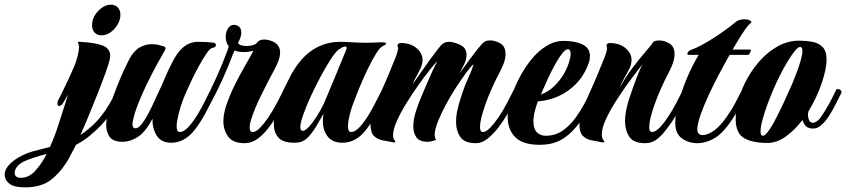

<svg xmlns="http://www.w3.org/2000/svg" viewBox="-206 -608 3640 826"><path d="M231 -456Q212 -456 201 -468Q190 -480 190 -499Q190 -522 202 -542Q214 -562 233 -575Q252 -588 271 -588Q289 -588 300.5 -576Q312 -564 312 -545Q312 -523 300 -502.5Q288 -482 269.5 -469Q251 -456 231 -456ZM-98 198Q-105 198 -112.5 197.5Q-120 197 -128 196Q-156 193 -171 177.5Q-186 162 -186 143Q-186 123 -169 103.5Q-152 84 -124 68Q-96 52 -64 43L9 24Q31 -25 46 -73.5Q61 -122 70 -148Q72 -154 76.5 -168Q81 -182 86 -201L71 -174Q59 -152 49 -152Q41 -152 41 -164Q41 -172 46 -180Q51 -190 63 -214Q75 -238 89 -268Q100 -293 111 -317.5Q122 -342 129 -371Q134 -393 134 -406Q134 -415 131 -421Q129 -425 129 -425Q129 -430 138 -428Q201 -425 234.5 -412.5Q268 -400 268 -368Q268 -359 265 -348Q261 -331 248.5 -296Q236 -261 218 -215.5Q200 -170 180 -121Q160 -72 140 -27Q165 -44 188 -64.5Q211 -85 230 -110Q248 -132 264 -159.5Q280 -187 294 -215Q298 -223 306 -223Q313 -223 317.5 -217Q322 -211 317 -203Q298 -163 276 -129.5Q254 -96 230 -70Q212 -51 183 -26.5Q154 -2 121 15L88 78Q56 132 14 165Q-28 198 -98 198ZM-116 157Q-82 157 -54.5 127Q-27 97 -5 54Q-36 62 -64 71.5Q-92 81 -104 87Q-125 98 -134 111Q-143 124 -143 135Q-143 157 -116 157Z M531 6Q487 6 468 -25Q449 -56 450 -97Q419 -39 386.5 -18.5Q354 2 321 2Q281 2 266 -19Q251 -40 251 -69Q251 -92 256.5 -115.5Q262 -139 269 -159Q282 -197 297.5 -236.5Q313 -276 328 -308Q343 -340 351 -355Q371 -391 396 -404.5Q421 -418 447 -418Q455 -418 463.5 -417Q472 -416 479 -414Q492 -411 499 -408.5Q506 -406 506 -400Q506 -397 503 -391Q489 -367 468.5 -329.5Q448 -292 427 -249Q406 -206 389.5 -164.5Q373 -123 366 -90Q365 -85 364.5 -81Q364 -77 364 -73Q364 -56 377 -56Q390 -56 405 -76Q420 -96 434.5 -124Q449 -152 459.5 -175.5Q470 -199 473 -205Q490 -240 503.5 -272.5Q517 -305 533 -336Q555 -380 578 -401Q601 -422 626 -426Q634 -428 641.5 -428Q649 -428 656 -428Q673 -428 686.5 -427Q700 -426 706 -425Q723 -424 723 -415Q723 -404 708 -402Q698 -401 681.5 -376.5Q665 -352 647 -319Q619 -267 593 -207.5Q567 -148 556 -88Q555 -81 554.5 -75.5Q554 -70 554 -65Q554 -40 567 -40Q583 -40 600 -57Q617 -74 633 -98Q647 -119 661 -145Q675 -171 686 -193.5Q697 -216 702 -225Q705 -231 710 -231Q716 -231 721 -222.5Q726 -214 722 -206Q703 -169 681 -127Q659 -85 633 -51Q589 6 531 6Z M846 8Q796 8 775.5 -20.5Q755 -49 755 -86Q755 -119 769 -159.5Q783 -200 803.5 -241.5Q824 -283 846 -321Q868 -359 884 -389Q874 -387 863.5 -385.5Q853 -384 843 -384Q820 -384 803 -391Q802 -387 800 -383Q798 -379 797 -377Q775 -319 750 -264Q725 -209 705 -174Q692 -151 682 -151Q674 -151 674 -163Q674 -171 678 -178Q698 -216 724.5 -274Q751 -332 773 -392Q774 -394 775.5 -399.5Q777 -405 778 -409Q765 -425 765 -451Q765 -468 774 -484.5Q783 -501 802 -501Q813 -501 822.5 -493Q832 -485 832 -468Q832 -448 818 -424Q820 -417 831 -413.5Q842 -410 855 -410Q869 -410 882.5 -414Q896 -418 901 -426Q910 -438 931 -438Q949 -438 971 -428Q983 -422 991 -410.5Q999 -399 999 -382Q999 -352 973 -306Q945 -254 915.5 -194Q886 -134 872 -86Q868 -73 868 -61Q868 -40 881 -40Q895 -40 912.5 -58Q930 -76 947 -101Q969 -133 987.5 -169Q1006 -205 1013 -219Q1016 -225 1022 -225Q1028 -225 1033.5 -218.5Q1039 -212 1035 -204Q1022 -177 999 -134.5Q976 -92 947 -55Q926 -28 901 -10Q876 8 846 8Z M1060 6Q1011 6 991.5 -16.5Q972 -39 972 -73Q972 -109 985.5 -150.5Q999 -192 1016.5 -227.5Q1034 -263 1044 -282Q1085 -358 1138.5 -393Q1192 -428 1257 -428Q1280 -428 1311 -426Q1342 -424 1374 -424Q1390 -424 1405 -425Q1420 -426 1434 -426H1438Q1455 -426 1455 -420Q1455 -416 1443 -411Q1430 -406 1412 -377.5Q1394 -349 1375 -309Q1356 -269 1339 -228Q1330 -205 1315 -166.5Q1300 -128 1293 -88Q1292 -81 1291.5 -75.5Q1291 -70 1291 -65Q1291 -40 1304 -40Q1320 -40 1337 -57Q1354 -74 1370 -98Q1384 -119 1398 -145Q1412 -171 1423 -193.5Q1434 -216 1439 -225Q1442 -231 1447 -231Q1453 -231 1458 -222.5Q1463 -214 1459 -206Q1440 -169 1418 -127Q1396 -85 1370 -51Q1326 6 1268 6Q1224 6 1203.5 -21Q1183 -48 1183 -86Q1183 -103 1186 -119Q1175 -101 1159 -72.5Q1143 -44 1122.5 -21Q1102 2 1077 5Q1073 5 1069 5.5Q1065 6 1060 6ZM1097 -45Q1107 -45 1123.5 -63Q1140 -81 1157.5 -108.5Q1175 -136 1188 -164Q1191 -172 1202.5 -198.5Q1214 -225 1228.5 -260.5Q1243 -296 1258 -332Q1273 -368 1284 -395Q1285 -398 1285 -402Q1285 -408 1279 -408Q1273 -408 1265 -403.5Q1257 -399 1250 -394Q1237 -384 1216.5 -352.5Q1196 -321 1173.5 -279Q1151 -237 1131 -193.5Q1111 -150 1098.5 -114.5Q1086 -79 1086 -61Q1086 -45 1097 -45Z M1842 8Q1792 8 1774 -19Q1756 -46 1756 -82Q1756 -109 1762 -135.5Q1768 -162 1775 -182.5Q1782 -203 1784 -211Q1795 -244 1810.5 -277Q1826 -310 1831 -332Q1819 -322 1799 -294.5Q1779 -267 1755.5 -231Q1732 -195 1711.5 -156.5Q1691 -118 1677.5 -84Q1664 -50 1664 -28Q1664 -14 1670 -6Q1661 -3 1652 -0.5Q1643 2 1634 2Q1599 2 1585.5 -17Q1572 -36 1572 -63Q1572 -96 1584.5 -133Q1597 -170 1607 -193Q1615 -211 1627.5 -241Q1640 -271 1653.5 -300.5Q1667 -330 1677 -346Q1666 -336 1643.5 -308Q1621 -280 1594 -242Q1567 -204 1542 -163.5Q1517 -123 1501 -87Q1485 -51 1485 -27Q1485 -11 1492 -4Q1495 -1 1495 1Q1495 6 1484 4Q1461 0 1439 -4.5Q1417 -9 1402.5 -23.5Q1388 -38 1388 -72Q1388 -99 1402 -137.5Q1416 -176 1435 -217Q1454 -258 1468 -293Q1471 -301 1478 -317.5Q1485 -334 1492.5 -352.5Q1500 -371 1504 -385.5Q1508 -400 1506 -405Q1504 -409 1504 -411Q1504 -423 1520 -423Q1536 -423 1552.5 -418.5Q1569 -414 1582 -404Q1596 -394 1604 -380Q1612 -366 1612 -349Q1612 -338 1607 -323Q1604 -314 1595.5 -298.5Q1587 -283 1579.5 -268.5Q1572 -254 1571 -248Q1587 -271 1606.5 -299Q1626 -327 1644.5 -352.5Q1663 -378 1677.5 -396.5Q1692 -415 1699 -420Q1710 -428 1725 -428Q1746 -428 1771 -416Q1788 -409 1794.5 -397.5Q1801 -386 1801 -372Q1801 -352 1790.5 -330.5Q1780 -309 1771 -292Q1791 -320 1811.5 -348Q1832 -376 1849.5 -398Q1867 -420 1878 -428Q1886 -434 1904 -434Q1925 -434 1947 -421Q1969 -408 1969 -374Q1969 -361 1964 -344Q1959 -327 1948 -306Q1905 -224 1882 -158.5Q1859 -93 1859 -62Q1859 -40 1871 -40Q1885 -40 1902.5 -58Q1920 -76 1937 -101Q1959 -133 1977.5 -169Q1996 -205 2003 -219Q2006 -225 2012 -225Q2018 -225 2023.5 -218.5Q2029 -212 2025 -204Q2018 -190 2004.5 -165.5Q1991 -141 1974 -112.5Q1957 -84 1937 -58Q1915 -30 1891 -11Q1867 8 1842 8Z M2116 15Q2043 15 2010.5 -18Q1978 -51 1978 -105Q1978 -146 1995 -195Q2008 -235 2030 -276.5Q2052 -318 2081 -353.5Q2110 -389 2145 -410.5Q2180 -432 2219 -432Q2269 -432 2300.5 -416.5Q2332 -401 2332 -366Q2332 -340 2311 -301Q2283 -247 2229 -212Q2175 -177 2108 -172Q2093 -131 2090 -105Q2089 -100 2089 -95.5Q2089 -91 2089 -86Q2089 -53 2104 -38.5Q2119 -24 2141 -24Q2182 -24 2213 -45Q2244 -66 2267.5 -98Q2291 -130 2308 -162Q2318 -180 2325 -195.5Q2332 -211 2336 -218Q2341 -226 2347 -226Q2353 -226 2358 -219.5Q2363 -213 2359 -205Q2346 -179 2323 -136Q2300 -93 2271 -60Q2239 -22 2202.5 -3.5Q2166 15 2116 15ZM2121 -201Q2166 -218 2200.5 -262Q2235 -306 2247 -359Q2248 -364 2248.5 -368Q2249 -372 2249 -376Q2249 -396 2237 -396Q2227 -396 2216 -382Q2200 -363 2182 -330.5Q2164 -298 2150 -267Q2136 -236 2129 -220Z M2570 8Q2519 8 2501 -20Q2483 -48 2483 -85Q2483 -112 2489 -139Q2495 -166 2502 -187Q2509 -208 2512 -216Q2524 -252 2537.5 -285.5Q2551 -319 2558 -332Q2555 -327 2536 -303Q2517 -279 2491.5 -243.5Q2466 -208 2441 -168.5Q2416 -129 2399.5 -92.5Q2383 -56 2383 -30Q2383 -12 2391 -4Q2394 -1 2394 1Q2394 6 2383 4Q2360 0 2338 -4.5Q2316 -9 2301.5 -23.5Q2287 -38 2287 -72Q2287 -99 2301 -137.5Q2315 -176 2334 -217Q2353 -258 2367 -293Q2370 -301 2377 -317.5Q2384 -334 2391.5 -352.5Q2399 -371 2403 -385.5Q2407 -400 2405 -405Q2403 -409 2403 -411Q2403 -423 2419 -423Q2435 -423 2451.5 -418.5Q2468 -414 2481 -404Q2495 -394 2503 -380Q2511 -366 2511 -349Q2511 -338 2506 -323Q2504 -316 2497.5 -304.5Q2491 -293 2484 -280Q2477 -267 2469.5 -253Q2462 -239 2464 -238Q2489 -282 2518.5 -320.5Q2548 -359 2572.5 -387Q2597 -415 2605 -428Q2613 -434 2631 -434Q2652 -434 2674 -421Q2696 -408 2696 -374Q2696 -346 2676 -306Q2633 -224 2610 -158.5Q2587 -93 2587 -62Q2587 -40 2599 -40Q2613 -40 2631 -58Q2649 -76 2665 -101Q2687 -133 2705.5 -169Q2724 -205 2731 -219Q2734 -225 2740 -225Q2746 -225 2751.5 -218.5Q2757 -212 2753 -204Q2746 -190 2732.5 -165Q2719 -140 2702 -111.5Q2685 -83 2665 -57Q2643 -27 2621 -9.5Q2599 8 2570 8Z M2793 8Q2757 8 2728 -12.5Q2699 -33 2699 -79Q2699 -115 2713 -167Q2727 -219 2750 -273.5Q2773 -328 2800 -372H2757Q2751 -372 2751 -377Q2751 -381 2756 -386.5Q2761 -392 2768 -394Q2784 -399 2809.5 -412.5Q2835 -426 2863 -444Q2891 -462 2916 -480Q2941 -498 2956 -511Q2965 -519 2975.5 -522Q2986 -525 2996 -525Q3013 -525 3022 -519Q3031 -513 3022 -507Q3014 -502 3000 -482Q2986 -462 2971.5 -438Q2957 -414 2946 -395H3022Q3024 -395 3024 -392Q3024 -387 3020 -379.5Q3016 -372 3012 -372H2933Q2913 -337 2889 -292Q2865 -247 2843.5 -200.5Q2822 -154 2808 -114.5Q2794 -75 2794 -52Q2794 -27 2817 -27Q2841 -27 2871 -50Q2896 -71 2918 -102Q2939 -131 2955.5 -162Q2972 -193 2983 -215Q2987 -222 2994 -222Q3001 -222 3005.5 -216.5Q3010 -211 3006 -203Q2991 -173 2968 -133Q2945 -93 2919 -60Q2898 -34 2878 -20Q2859 -7 2837.5 0.5Q2816 8 2793 8Z M3095 7Q3031 7 2995 -14Q2959 -35 2959 -95Q2959 -137 2972.5 -183.5Q2986 -230 3011 -274Q3036 -318 3070 -354Q3104 -390 3145 -411.5Q3186 -433 3232 -433Q3262 -433 3289 -428Q3316 -423 3333 -405.5Q3350 -388 3350 -351Q3350 -312 3329 -250Q3308 -188 3272 -129Q3270 -121 3270 -113Q3270 -102 3274.5 -91Q3279 -80 3291 -80Q3307 -80 3324 -102Q3342 -127 3361 -162Q3380 -197 3390 -219Q3392 -225 3399 -225Q3406 -225 3411.5 -219Q3417 -213 3412 -205Q3404 -190 3391 -163.5Q3378 -137 3361 -110Q3344 -83 3324 -67Q3309 -55 3292 -55Q3272 -55 3262 -64.5Q3252 -74 3246 -92Q3214 -49 3175 -21Q3136 7 3095 7ZM3076 -24Q3087 -24 3106 -53Q3125 -82 3147 -127.5Q3169 -173 3190 -220Q3194 -228 3203 -249.5Q3212 -271 3222 -297.5Q3232 -324 3239 -349Q3246 -374 3246 -389Q3246 -406 3236 -406Q3227 -406 3213 -388.5Q3199 -371 3182 -343Q3165 -315 3149 -283Q3133 -251 3121 -223Q3109 -195 3096 -160Q3083 -125 3074.5 -93.5Q3066 -62 3066 -43Q3066 -24 3076 -24Z"/></svg>

Font: Praise
Style: Regular
Weight: 400
Designer: Robert E. Leuschke
Foundry: Robert E. Leuschke
Version: Version 1.100; ttfautohint (v1.8.3)